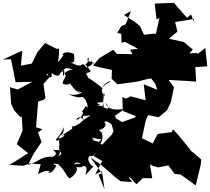

<svg xmlns="http://www.w3.org/2000/svg" viewBox="-56 -1196 1470 1343"><path d="M516 -412C529 -422 530 -381 478 -354C495 -412 554 -332 524 -357C521 -399 520 -380 579 -390C495 -338 488 -324 529 -323C515 -363 476 -301 444 -313C467 -285 422 -296 321 -199C416 -293 409 -232 351 -228C381 -275 386 -239 391 -307C352 -216 320 -226 343 -211C367 -230 354 -186 360 -187C344 -116 402 -136 352 -102C374 -144 369 -149 314 -147C376 -106 275 -89 313 -100C230 -102 233 -74 140 -42L180 -122L235 -203L210 -269L240 -292L196 -306L211 -486L247 -497L262 -510L248 -609L301 -668C266 -660 268 -680 273 -682C300 -637 310 -654 304 -684C309 -685 356 -644 365 -684C408 -720 391 -728 454 -710C384 -703 405 -659 380 -701C414 -721 376 -615 386 -697C422 -648 391 -664 382 -614C393 -593 470 -608 417 -636C488 -536 479 -554 531 -559C490 -542 577 -499 549 -523C547 -569 537 -581 487 -543C549 -573 501 -514 418 -539C495 -501 529 -520 518 -520C560 -501 563 -418 550 -450C556 -402 517 -362 567 -435L544 -454ZM62 -825 -36 -779 20 -782 28 -748 53 -621 171 -624 68 -570 14 -586 22 -469 43 -424 89 -375 96 -382 102 -283 61 -187 141 -125 68 -78 9 -43 104 -36 155 -53 229 -47 209 22C280 -18 310 4 276 14C296 11 306 20 339 -38C288 -59 342 -47 348 -50C401 -3 409 39 430 51C444 49 499 2 477 -30C535 -11 548 -65 463 -46C478 -79 539 -40 505 -26C559 -53 554 -10 540 30C619 -57 626 -56 600 -33C588 -24 540 -82 573 -107C601 -93 590 -120 661 -167C663 -170 673 -129 662 -130C704 -150 717 -159 646 -190C677 -238 649 -268 659 -271C641 -276 599 -295 557 -256C652 -190 678 -251 633 -201C630 -212 667 -191 589 -217C598 -178 592 -223 604 -235C581 -199 571 -233 659 -276C668 -239 627 -304 632 -291C637 -274 710 -316 672 -343C710 -362 751 -286 750 -306C767 -371 748 -343 750 -390C764 -329 766 -347 746 -385C839 -445 780 -429 830 -437C767 -427 698 -419 681 -479C725 -425 698 -420 621 -477C681 -483 658 -490 671 -449C579 -467 637 -464 663 -454C674 -559 666 -571 677 -522C653 -544 636 -595 711 -628C731 -624 673 -612 655 -574C688 -565 579 -647 525 -671C545 -648 577 -636 547 -677C555 -705 613 -669 541 -744C589 -784 548 -816 558 -767C631 -762 589 -728 578 -779C598 -751 596 -745 549 -723C501 -786 543 -698 434 -763C469 -748 465 -776 462 -818C395 -850 369 -809 389 -810C325 -731 360 -754 357 -856C245 -846 367 -842 355 -847L259 -895L205 -830L166 -751L90 -737L100 -841ZM1326 -825 1269 -823 1293 -849 1230 -902 1131 -924 1091 -907 1011 -879 953 -860 854 -848 871 -817 762 -819 736 -848 640 -790 595 -738 638 -726 727 -707 725 -645 766 -606 909 -626 962 -640 1001 -648 1031 -609 1044 -568 949 -607 963 -495 858 -522 824 -506 800 -518 803 -420 893 -384 892 -376 798 -342 754 -369 724 -328 738 -279 724 -250 729 -257 644 -169 597 -106 659 -70 610 24 657 1 675 127 633 25 658 17 576 -95 654 -41 746 40 788 72 869 77 831 29 814 -34 820 53 853 44 898 93 943 50 1009 51 993 -47 1012 -36 1051 -25 1122 -39 1165 20 1208 25 1313 101 1348 -44 1352 -80 1293 -131 1285 -136 1199 -243 1154 -292 1146 -272 1047 -259 993 -157 935 -121 1006 -160 1048 -176 937 -229 962 -348 979 -391 1054 -376 1112 -424 1139 -481 1161 -587 1123 -637 1247 -630 1316 -625 1310 -727 1394 -732 1380 -861 1325 -817ZM860 -1119 823 -1026 792 -1013 764 -966 792 -959 794 -897 819 -903 939 -839 909 -832 973 -846 989 -818 1067 -847 1125 -899 1128 -927 1185 -975 1169 -1042 1300 -1063 1298 -1044 1281 -1095 1252 -1072 1187 -1145 1162 -1176 1026 -1171 1039 -1059 1059 -1071 1035 -960H1014L927 -950L959 -937L922 -1015L884 -1045L811 -1091Z"/></svg>

Font: Hussar Lance
Style: Regular
Weight: 700
Foundry: Cannot Into Space Fonts, PlusOne Fonts
Version: Version 2.27